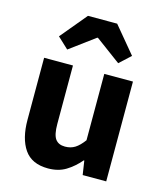

<svg xmlns="http://www.w3.org/2000/svg" viewBox="-125 -940 896 1048"><g transform="rotate(15 323.0 -416.5)"><path d="M245 14Q153 14 111 -47Q69 -108 69 -214V-564H232V-234Q232 -173 249.5 -149Q267 -125 304 -125Q336 -125 360 -140Q384 -155 409 -189V-564H571V0H438L426 -79H423Q387 -37 345 -11.5Q303 14 245 14ZM117 -698 241 -847H406L530 -698L467 -640L325 -745H321L179 -640Z"/></g></svg>

Font: Noto Sans SC ExtraBold
Style: Regular
Weight: 800
Designer: Ryoko NISHIZUKA 西塚涼子 (kana, bopomofo & ideographs); Paul D. Hunt (Latin, Greek & Cyrillic); Sandoll Communications 산돌커뮤니
Foundry: Adobe
Version: Version 2.004-H2;hotconv 1.0.118;makeotfexe 2.5.65603